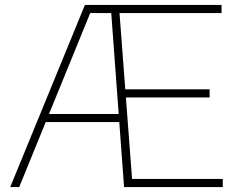

<svg xmlns="http://www.w3.org/2000/svg" viewBox="-20 -760 970 780"><path d="M21.5 0 325 -740H445L443.5 -707H346.5L58 0ZM155.5 -264 165.5 -297H483.5V-264ZM484 0 429.5 -740H880V-707H465.5L516.5 -33H885V0ZM482 -364V-397H831.5V-364Z"/></svg>

Font: Encode Sans SC SemiExpanded Thin
Style: Regular
Weight: 250
Width: 6
Designer: Multiple Designers
Foundry: Impallari Type
Version: Version 3.002